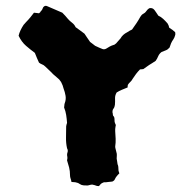

<svg xmlns="http://www.w3.org/2000/svg" viewBox="-20 -618 656 650"><path d="M573 -499Q572 -495 570.5 -491.5Q569 -488 567 -485Q562 -478 559 -471Q556 -464 554 -457Q548 -450 541 -447.5Q534 -445 527 -442Q519 -436 515.5 -427.5Q512 -419 507 -412Q501 -408 495.5 -404.5Q490 -401 485 -398L465 -384Q462 -384 459.5 -383.5Q457 -383 454 -383Q447 -376 440.5 -367.5Q434 -359 429 -351Q426 -345 421 -340.5Q416 -336 413 -331Q412 -328 412 -322Q402 -318 392.5 -314Q383 -310 375 -305Q369 -295 369.5 -284.5Q370 -274 369 -263Q368 -255 364 -250Q360 -245 361 -236Q362 -235 362 -230.5Q362 -226 365 -224Q367 -222 367.5 -216.5Q368 -211 368 -206Q369 -201 371 -197.5Q373 -194 371 -189Q370 -185 370 -181Q370 -177 370 -174Q371 -161 371.5 -148Q372 -135 370 -122Q370 -118 371.5 -113Q373 -108 374 -103Q376 -97 375.5 -92Q375 -87 375 -81Q376 -77 376.5 -72Q377 -67 378 -62Q380 -58 380.5 -53Q381 -48 381 -44Q381 -40 382 -37.5Q383 -35 384 -31Q382 -29 379 -26Q376 -23 374 -20Q371 -16 369.5 -12.5Q368 -9 366 -7Q362 -3 357 -3Q352 -3 347 -2Q343 -1 339 -1Q335 -1 332 -1Q324 2 321.5 4.5Q319 7 315 12Q308 12 305 10.5Q302 9 297 8Q292 6 287 7.5Q282 9 277 10Q270 10 263 9.5Q256 9 250 5Q246 2 242.5 1Q239 0 235 -1Q231 -1 228.5 -1.5Q226 -2 222 -2Q221 -8 219 -13.5Q217 -19 217 -25Q217 -39 214 -51Q211 -63 207 -75Q209 -84 208 -87Q206 -95 208.5 -102Q211 -109 207 -116Q203 -134 203.5 -152.5Q204 -171 204 -190Q204 -192 205 -195.5Q206 -199 207 -202Q206 -216 204 -229Q202 -242 197 -254Q198 -259 198 -262.5Q198 -266 199 -268Q204 -281 202 -293.5Q200 -306 195 -319Q194 -324 192 -329Q190 -334 187 -340Q185 -342 183 -345.5Q181 -349 177 -352Q172 -357 165.5 -362Q159 -367 154 -373Q149 -378 143.5 -383Q138 -388 133 -393Q128 -398 122.5 -400Q117 -402 112 -406Q105 -421 98 -439Q83 -450 68 -463Q53 -476 43 -497Q45 -506 49.5 -515.5Q54 -525 60 -534Q62 -536 64.5 -539Q67 -542 68 -543Q76 -551 82.5 -559Q89 -567 95 -575Q100 -574 104 -574Q108 -574 112 -573Q114 -575 115.5 -576Q117 -577 118 -580Q121 -582 123 -586Q125 -590 126 -593Q132 -601 140 -597Q164 -587 191 -575Q196 -570 201 -564.5Q206 -559 210 -554Q216 -547 224 -541Q232 -535 236 -526Q243 -521 250.5 -515.5Q258 -510 266 -504Q269 -499 274 -492Q279 -485 285 -476Q288 -474 293 -470Q298 -466 302 -463Q309 -460 315 -457Q321 -454 327 -452Q333 -450 339 -453Q345 -457 351.5 -460.5Q358 -464 365 -466Q367 -466 369 -468Q371 -470 373 -471Q376 -475 380 -479Q384 -483 388 -488Q395 -501 411 -509Q415 -512 419 -514Q423 -516 427 -518Q435 -529 442 -539.5Q449 -550 455 -561Q457 -564 459 -566.5Q461 -569 463 -570Q471 -574 475 -580Q479 -586 485 -590Q496 -593 503 -584Q506 -580 509 -575.5Q512 -571 516 -565Q525 -561 532.5 -554Q540 -547 547 -539Q549 -536 550.5 -532.5Q552 -529 553 -524Q565 -517 573 -509Q573 -507 573.5 -504.5Q574 -502 573 -499Z"/></svg>

Font: Darumadrop One
Style: Regular
Weight: 400
Version: Version 1.000